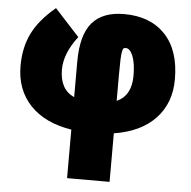

<svg xmlns="http://www.w3.org/2000/svg" viewBox="-53 -583 852 855"><g transform="rotate(5 373.0 -155.0)"><path d="M28 -260Q28 -343 59.5 -406.5Q91 -470 163 -530L273 -410Q213 -332 213 -260Q213 -171 278 -142V-300Q278 -420 325 -475Q372 -530 468 -530Q585 -530 651.5 -460Q718 -390 718 -260Q718 -154 653 -85Q588 -16 468 3V220H278V3Q158 -16 93 -85Q28 -154 28 -260ZM468 -142Q533 -171 533 -260Q533 -316 520 -348Q507 -380 488 -380Q482 -380 478.5 -377.5Q475 -375 472.5 -363Q470 -351 469 -327Q468 -303 468 -260Z"/></g></svg>

Font: M PLUS 1p Black
Style: Regular
Weight: 900
Version: Version 1.061